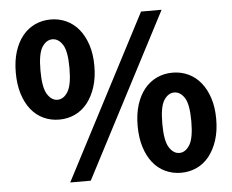

<svg xmlns="http://www.w3.org/2000/svg" viewBox="-49 -722 956 791"><g transform="rotate(-5 428.5 -326.0)"><path d="M188 -250Q153 -250 123 -264Q93 -278 71.5 -305Q50 -332 38 -370.5Q26 -409 26 -458Q26 -507 38 -545Q50 -583 71.5 -609.5Q93 -636 123 -650Q153 -664 188 -664Q223 -664 253 -650Q283 -636 304.5 -609.5Q326 -583 338.5 -545Q351 -507 351 -458Q351 -409 338.5 -370.5Q326 -332 304.5 -305Q283 -278 253 -264Q223 -250 188 -250ZM188 -332Q213 -332 230.5 -360Q248 -388 248 -458Q248 -528 230.5 -555Q213 -582 188 -582Q163 -582 145.5 -555Q128 -528 128 -458Q128 -388 145.5 -360Q163 -332 188 -332ZM210 12 562 -664H647L295 12ZM669 12Q634 12 604 -2Q574 -16 552.5 -43Q531 -70 519 -108.5Q507 -147 507 -196Q507 -245 519 -283Q531 -321 552.5 -347.5Q574 -374 604 -388Q634 -402 669 -402Q704 -402 734 -388Q764 -374 785.5 -347.5Q807 -321 819.5 -283Q832 -245 832 -196Q832 -147 819.5 -108.5Q807 -70 785.5 -43Q764 -16 734 -2Q704 12 669 12ZM669 -70Q694 -70 711.5 -98Q729 -126 729 -196Q729 -266 711.5 -293Q694 -320 669 -320Q644 -320 626.5 -293Q609 -266 609 -196Q609 -126 626.5 -98Q644 -70 669 -70Z"/></g></svg>

Font: hySource Sans Pro
Style: Bold
Weight: 700
Designer: Paul D. Hunt
Foundry: Adobe Systems Incorporated
Version: Version 2.021;PS 2.000;hotconv 1.0.86;makeotf.lib2.5.63406